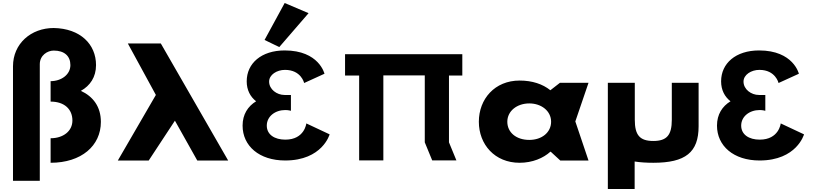

<svg xmlns="http://www.w3.org/2000/svg" viewBox="-20 -1060 5380 1268"><path d="M314.2 15C517.2 15 646.2 -97 646.2 -255C646.2 -356 594.2 -423 514.2 -460C575.2 -494 614.2 -551 614.2 -630C614.2 -768 510.2 -872 334.8 -875C184.8 -875 65.8 -772 65.8 -622V-460V-325V134H242.8V-636C242.8 -695 293.6 -726 334.8 -726C405 -726 444.9 -690 444.9 -630C444.9 -567 384.4 -524 314.2 -524V-389C406.2 -389 458.2 -338 458.2 -264C458.2 -194 397.7 -147 314.2 -147Z M1282.8 0 1135.2 -263 962.2 0H758.2L1009.4 -433L824.2 -773H1042L1486.8 0Z M1727.2 -796.2 1824.3 -749.1 2017.8 -973 1860.1 -1040.2ZM1988.7 -511.8C1988.7 -511.8 1969.2 -598.5 1862.2 -598.5C1807.7 -598.5 1757.3 -566.2 1757.3 -521.2C1757.3 -470.2 1807.7 -432.8 1859.2 -432.8H1901.3V-328.2C1901.3 -328.2 1884.9 -333.3 1864.3 -333.3C1796.4 -333.3 1741.9 -290.8 1741.9 -230.5C1741.9 -171 1793.3 -137.8 1864.3 -137.8C1991.8 -137.8 2003.1 -244.9 2003.1 -244.9L2156.9 -172.7C2156.9 -172.7 2109.3 -0.1 1863.3 -0.1C1691.8 -0.1 1582.1 -96.2 1582.1 -230.5C1582.1 -304.4 1617 -358 1671.4 -391.1C1633.1 -420.9 1609.3 -465.1 1609.3 -522.9C1609.3 -641.9 1706.2 -726.9 1860.2 -726.9C2087.2 -726.9 2122.9 -573 2122.9 -573Z M2511.7 -561.9H2785.3V-120L2834.3 -0.9H2994.1L2945.1 -120V-561H3033.2V-702H2945.1V-702.1H2785.3H2511.7H2351.9V-702H2258.8V-561H2351.9V-0.9H2511.7Z M3142.4 -256C3142.4 -106 3247.4 15 3411.5 15C3496.2 15 3568.8 -16 3614.7 -58H3617.2L3680.1 0H3866.6L3779.6 -258L3866.6 -513H3677.7L3614.7 -464C3563.9 -505 3494.9 -528 3411.5 -528C3247.4 -528 3142.4 -406 3142.4 -256ZM3330.4 -256C3330.4 -327 3394.5 -377 3475.6 -377C3555.4 -377 3619.6 -327 3619.6 -256C3619.6 -186 3559.1 -136 3475.6 -136C3388.5 -136 3330.4 -186 3330.4 -256Z M4172.3 -513H3994.3V188H4171.3V6.6C4207.3 12.3 4248.4 15 4294.5 15C4507.7 15 4593.7 -54 4593.7 -226V-513H4416.7V-269C4416.7 -168 4384 -129 4294.5 -129C4205 -129 4172.3 -168 4172.3 -269Z M5121.7 -511.8C5121.7 -511.8 5102.2 -598.5 4995.2 -598.5C4940.7 -598.5 4890.3 -566.2 4890.3 -521.2C4890.3 -470.2 4940.7 -432.8 4992.2 -432.8H5034.3V-328.2C5034.3 -328.2 5017.9 -333.3 4997.3 -333.3C4929.4 -333.3 4874.9 -290.8 4874.9 -230.5C4874.9 -171 4926.3 -137.8 4997.3 -137.8C5124.8 -137.8 5136.1 -244.9 5136.1 -244.9L5289.9 -172.7C5289.9 -172.7 5242.3 -0.1 4996.3 -0.1C4824.8 -0.1 4715.1 -96.2 4715.1 -230.5C4715.1 -304.4 4750 -358 4804.4 -391.1C4766.1 -420.9 4742.3 -465.1 4742.3 -522.9C4742.3 -641.9 4839.2 -726.9 4993.2 -726.9C5220.2 -726.9 5255.9 -573 5255.9 -573Z"/></svg>

Font: Hussar
Style: BdSuprExt
Weight: 700
Foundry: Cannot Into Space Fonts
Version: Version 2.00